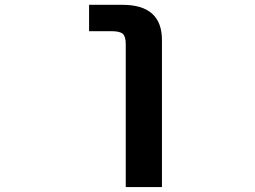

<svg xmlns="http://www.w3.org/2000/svg" viewBox="-20 -543 1040 782"><path d="M342.8 -416V-523.4H478.5Q639.6 -523.4 639.6 -379.9V218.8H492.2V-363.3Q492.2 -394.5 480 -405.3Q467.8 -416 434.6 -416Z"/></svg>

Font: GenEi Gothic M Regular
Style: Bold
Weight: 700
Designer: o_tamon (Modified); [Source Han Sans]
Ryoko NISHIZUKA  (kana & ideographs); Paul D. Hunt (Latin, Greek & Cyrillic); Wenl
Version: Version 1.1a;Original Version 1.004